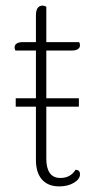

<svg xmlns="http://www.w3.org/2000/svg" viewBox="-20 -660 329 684"><path d="M265 -39Q265 -22 243.5 -9Q222 4 191 4Q151 4 129.5 -20.5Q108 -45 108 -90V-280H36V-310H108V-480H35Q32 -486 32 -491Q32 -500 39.5 -505Q47 -510 61 -510H108V-605Q108 -640 132 -640Q138 -640 145 -636V-510H262Q265 -504 265 -499Q265 -490 257.5 -485Q250 -480 236 -480H145V-310H261V-280H145V-94Q145 -61 157.5 -43.5Q170 -26 195 -26Q231 -26 249 -55Q265 -55 265 -39Z"/></svg>

Font: Thasadith
Style: Regular
Weight: 400
Designer: Cadson Demak Co.,Ltd.
Foundry: Cadson Demak Co.,Ltd.
Version: Version 1.000; ttfautohint (v1.6)